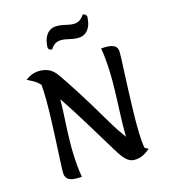

<svg xmlns="http://www.w3.org/2000/svg" viewBox="-188 -1204 1196 1358"><g transform="rotate(-20 410.5 -525.0)"><path d="M81 -58Q81 -71 86 -110Q91 -149 99 -206.5Q107 -264 116 -330Q125 -396 133 -463.5Q141 -531 146 -591.5Q151 -652 151 -695Q151 -700 151 -704Q127 -734 102.5 -748.5Q78 -763 64 -773Q89 -789 111.5 -795.5Q134 -802 153 -802Q190 -802 222 -789Q254 -776 279 -742Q296 -716 334.5 -645Q373 -574 430 -461Q469 -382 507.5 -301Q546 -220 587 -154Q592 -233 604.5 -325.5Q617 -418 628 -518Q639 -618 639 -720Q639 -740 638 -761Q637 -782 635 -801Q683 -801 708 -792.5Q733 -784 741.5 -770.5Q750 -757 750 -740Q750 -727 745 -686.5Q740 -646 732 -587.5Q724 -529 715.5 -461Q707 -393 699 -324.5Q691 -256 686 -195Q681 -134 681 -90Q681 -76 681.5 -62.5Q682 -49 683 -37Q696 -26 709 -19Q677 3 651.5 12Q626 21 601 21Q571 21 550.5 7Q530 -7 510 -38Q499 -55 478.5 -96Q458 -137 430.5 -192.5Q403 -248 371.5 -312Q340 -376 306.5 -440.5Q273 -505 241 -562Q234 -492 222.5 -415Q211 -338 202 -253.5Q193 -169 193 -78Q193 -57 194 -36Q195 -15 197 5Q149 5 124 -3.5Q99 -12 90 -26.5Q81 -41 81 -58ZM308 -913Q298 -914 290 -919.5Q282 -925 281 -936Q287 -983 303 -1009.5Q319 -1036 339.5 -1047Q360 -1058 381 -1058Q407 -1058 431.5 -1051Q456 -1044 478.5 -1037Q501 -1030 521 -1030Q547 -1030 565.5 -1043Q584 -1056 594 -1071Q604 -1070 611 -1064.5Q618 -1059 621 -1048Q615 -1001 599 -974.5Q583 -948 562.5 -937Q542 -926 521 -926Q495 -926 470.5 -933Q446 -940 423.5 -947Q401 -954 381 -954Q355 -954 336 -941Q317 -928 308 -913Z"/></g></svg>

Font: Merienda SemiBold
Style: Regular
Weight: 600
Designer: Eduardo Rodriguez Tunni
Foundry: Eduardo Rodriguez Tunni
Version: Version 2.001; ttfautohint (v1.8.4.7-5d5b)